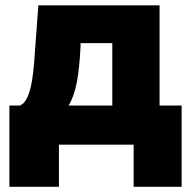

<svg xmlns="http://www.w3.org/2000/svg" viewBox="-20 -556 735 738"><path d="M16.1 162.1V-150.4H56.2Q74.7 -157.7 85.7 -183.1Q96.7 -208.5 102.5 -243.2Q108.4 -277.8 111.1 -313.7Q113.8 -349.6 115.7 -377.4L127.4 -535.6H593.3V-150.4H678.2V162.1H493.7V0H206.5V162.1ZM243.7 -150.4H411.6V-390.1H289.6V-377.4Q285.6 -294.9 275.4 -240.5Q265.1 -186 243.7 -150.4Z"/></svg>

Font: Inter 20pt Black
Style: Regular
Weight: 900
Version: Version 4.001;git-66647c0bb